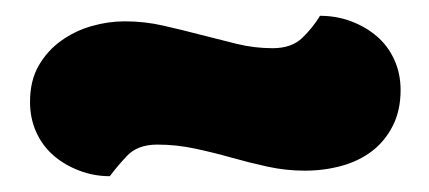

<svg xmlns="http://www.w3.org/2000/svg" viewBox="-20 -374 543 243"><path d="M325 -313Q349 -313 362.5 -326Q376 -339 385 -354Q406 -354 424.5 -347Q443 -340 457 -328Q471 -316 479 -298.5Q487 -281 487 -260Q487 -234 477 -214.5Q467 -195 450.5 -182.5Q434 -170 412 -164Q390 -158 366 -158Q342 -158 319 -163Q296 -168 273 -174.5Q250 -181 226.5 -186Q203 -191 179 -191Q154 -191 140.5 -176.5Q127 -162 119 -151Q99 -151 80.5 -158Q62 -165 48 -177Q34 -189 26 -206.5Q18 -224 18 -245Q18 -272 29 -291Q40 -310 57.5 -322.5Q75 -335 96 -341Q117 -347 138 -347Q163 -347 187 -341.5Q211 -336 234 -330Q257 -324 279.5 -318.5Q302 -313 325 -313Z"/></svg>

Font: Baloo Chettan 2 ExtraBold
Style: Regular
Weight: 800
Designer: Maithili Shingre, Unnati Kotecha and Ek Type
Foundry: Ek Type
Version: Version 1.640;hotconv 1.0.111;makeotfexe 2.5.65597; ttfautoh